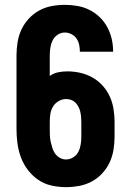

<svg xmlns="http://www.w3.org/2000/svg" viewBox="-20 -763 540 791"><path d="M252 8Q222 8 192.5 1.5Q163 -5 138.5 -21.5Q114 -38 95.5 -62Q77 -86 66.5 -114Q56 -142 52 -171.5Q48 -201 48 -231V-535Q48 -562 52.5 -589.5Q57 -617 68.5 -641.5Q80 -666 99 -686.5Q118 -707 142 -720Q166 -733 193 -738Q220 -743 247 -743Q273 -743 299 -738.5Q325 -734 348 -722.5Q371 -711 390 -693Q409 -675 421.5 -652Q434 -629 440 -603.5Q446 -578 446 -552Q446 -551 446 -550.5Q446 -550 446 -550H309Q309 -550 309 -550.5Q309 -551 309 -551Q309 -565 306 -579Q303 -593 295 -604.5Q287 -616 274 -622.5Q261 -629 247 -629Q231 -629 217.5 -620Q204 -611 197 -597Q190 -583 187.5 -567Q185 -551 185 -535V-450Q200 -461 219 -465Q238 -469 257 -469Q284 -469 310.5 -463Q337 -457 360.5 -444Q384 -431 402.5 -410.5Q421 -390 432 -366Q443 -342 447.5 -315Q452 -288 452 -261V-200Q452 -173 447.5 -145.5Q443 -118 431.5 -93.5Q420 -69 401 -48.5Q382 -28 357.5 -15Q333 -2 306 3Q279 8 252 8ZM252 -106Q268 -106 282 -115Q296 -124 303 -138Q310 -152 312.5 -168Q315 -184 315 -200V-261Q315 -272 314 -282.5Q313 -293 310.5 -303.5Q308 -314 303 -323.5Q298 -333 290.5 -340.5Q283 -348 273 -351.5Q263 -355 252 -355Q236 -355 221.5 -346.5Q207 -338 198.5 -324Q190 -310 187.5 -294Q185 -278 185 -261V-231Q185 -217 185.5 -204Q186 -191 189 -178Q192 -165 196 -152.5Q200 -140 207.5 -129.5Q215 -119 227 -112.5Q239 -106 252 -106Z"/></svg>

Font: iosevka_custom_sans_ss08 Heavy
Style: Regular
Weight: 900
Designer: Belleve Invis
Foundry: Belleve Invis
Version: Version 10.3.0; ttfautohint (v1.8.3)